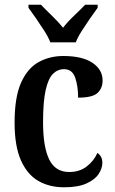

<svg xmlns="http://www.w3.org/2000/svg" viewBox="-20 -786 488 816"><path d="M253 10Q190 10 143 -17Q96 -44 69 -104.5Q42 -165 42 -265Q42 -373 69.5 -434.5Q97 -496 144 -522Q191 -548 249 -548Q330 -548 373 -519Q416 -490 416 -444Q416 -411 394.5 -391Q373 -371 312 -371Q312 -420 299.5 -456Q287 -492 252 -492Q225 -492 205 -472Q185 -452 174 -403Q163 -354 163 -266Q163 -162 189 -108.5Q215 -55 274 -55Q318 -55 348.5 -78.5Q379 -102 394 -136Q415 -122 415 -94Q415 -71 399.5 -47Q384 -23 348 -6.5Q312 10 253 10ZM194 -606Q185 -629 168 -655.5Q151 -682 133 -708Q115 -734 101 -753V-766H154Q174 -745 201 -719Q228 -693 248 -668Q267 -693 294.5 -719Q322 -745 342 -766H395V-753Q381 -734 363 -708Q345 -682 328 -655.5Q311 -629 302 -606Z"/></svg>

Font: Noto Serif Lao Condensed SemiBold
Style: Regular
Weight: 600
Width: 3
Designer: Monotype Design Team
Foundry: Monotype Imaging Inc.
Version: Version 2.003; ttfautohint (v1.8.4.7-5d5b)